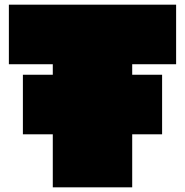

<svg xmlns="http://www.w3.org/2000/svg" viewBox="-20 -757 792 822"><path d="M18 -737H734V-482H546V-437H674V-182H546V45H206V-182H78V-437H206V-482H18Z"/></svg>

Font: ChangwonDangamAsac Bold
Style: Regular
Weight: 700
Designer: Choi Chi-young, Lee Youngbeen, Kim Jungjin, Yoon Jihee, Han Dohee
Foundry: YoonDesign Inc.
Version: Version 1.010;Build 20210623